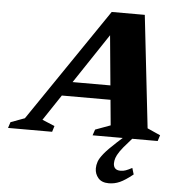

<svg xmlns="http://www.w3.org/2000/svg" viewBox="-131 -740 1000 1052"><g transform="rotate(5 369.0 -214.0)"><path d="M168 -202.5 194.5 -281H532L505.5 -202.5ZM692 -64.5 763.5 -32.5 753 0H395L406 -32.5L489 -63L439 -593.5L471.5 -598L114 -61L182.5 -32.5L172.5 0H-70L-59.5 -32.5L17.5 -61L440.5 -682.5H622.5ZM525 142.5Q525 160 534.5 170Q544 180 564.5 180Q579.5 180 593.2 175Q607 170 627.5 159L638 194Q595 228.5 566.2 241.2Q537.5 254 506 254Q467 254 447.8 231.5Q428.5 209 428.5 178.5Q428.5 160.5 435 141.5Q441.5 122.5 463.5 95.5Q485.5 68.5 531.5 26.5L596 -31.5H640L596 19.5Q565.5 53 550.2 75.2Q535 97.5 530 113Q525 128.5 525 142.5Z"/></g></svg>

Font: Newsreader ExtraBold
Style: Italic
Weight: 800
Italic angle: -17°
Designer: Hugues Gentile
Foundry: Production Type
Version: Version 1.003